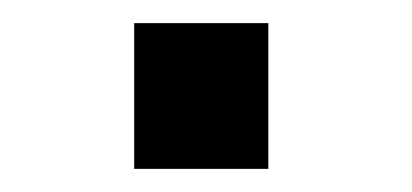

<svg xmlns="http://www.w3.org/2000/svg" viewBox="-20 -432 356 166"><path d="M96 -286V-412H212V-286Z"/></svg>

Font: HK Grotesk SemiBold
Style: Regular
Weight: 600
Designer: Alfredo Marco Pradil
Foundry: Hanken Design Co.
Version: Version 3.001;FEAKit 1.0